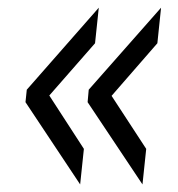

<svg xmlns="http://www.w3.org/2000/svg" viewBox="-20 -570 466 504"><path d="M190.4 -85.9 46.9 -301.8 50.3 -334.5 239.3 -549.8 229.5 -456.5 109.4 -319.3 200.2 -179.2ZM354 -85.9 210 -301.8 212.9 -334.5 402.8 -549.8 393.1 -456.5 272.9 -318.4 363.8 -179.2Z"/></svg>

Font: Oswald
Style: Light
Weight: 300
Designer: Vernon Adams
Foundry: Vernon Adams
Version: 3.0; ttfautohint (v0.95.6-bc232) -l 8 -r 50 -G 200 -x 0 -w "